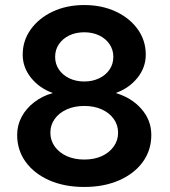

<svg xmlns="http://www.w3.org/2000/svg" viewBox="-20 -731 673 762"><path d="M314.3 11Q235.9 11 175.9 -15.3Q116 -41.6 82.1 -88.2Q48.1 -134.9 48.1 -195.4Q48.1 -234 65.9 -267.4Q83.7 -300.7 115.8 -325.4Q148 -350.1 189.5 -361.8Q136.4 -381 103.3 -422.1Q70.1 -463.3 70.1 -514Q70.1 -570.3 102.4 -614.8Q134.6 -659.4 189.7 -685.2Q244.8 -711 314.3 -711Q384 -711 439.4 -685.2Q494.7 -659.5 526.6 -614.9Q558.5 -570.3 558.5 -514Q558.5 -463.3 525.5 -422.1Q492.5 -381 439.1 -361.8Q502.1 -343.4 541.3 -298.6Q580.5 -253.7 580.5 -195.4Q580.5 -134.8 546.7 -88.2Q512.9 -41.7 452.8 -15.4Q392.7 11 314.3 11ZM314.3 -407.6Q347.4 -407.6 373.7 -420.3Q399.9 -432.9 414.9 -455.1Q429.8 -477.2 429.8 -505.3Q429.8 -533.5 414.8 -555.6Q399.8 -577.8 373.6 -590.4Q347.3 -602.9 314.2 -602.9Q281.3 -602.9 255 -590.4Q228.8 -577.8 213.8 -555.7Q198.8 -533.5 198.8 -505.3Q198.8 -477.1 213.8 -455Q228.8 -432.9 255.1 -420.2Q281.4 -407.6 314.3 -407.6ZM314.3 -97.8Q353.9 -97.8 383.9 -111.4Q413.9 -125.1 431.3 -149.5Q448.7 -173.9 448.7 -204Q448.7 -235.1 431.3 -259.2Q413.9 -283.3 383.9 -296.9Q353.9 -310.5 314.3 -310.5Q275.5 -310.5 245.1 -296.9Q214.7 -283.2 197.3 -259.2Q179.9 -235.1 179.9 -204.2Q179.9 -173.9 197.3 -149.5Q214.7 -125.1 245.1 -111.4Q275.5 -97.8 314.3 -97.8Z"/></svg>

Font: Red Hat Display VF
Style: Regular
Weight: 300
Designer: Pentagram, MCKL
Foundry: Pentagram, MCKL
Version: Version 1.023